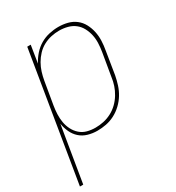

<svg xmlns="http://www.w3.org/2000/svg" viewBox="-196 -645 875 957"><g transform="rotate(-30 241.0 -166.5)"><path d="M-18 205 103 -530H123L107 -430Q120 -455 139 -476.5Q158 -498 182 -512Q206 -526 233 -532Q260 -538 286 -538Q313 -538 338.5 -531.5Q364 -525 384 -509.5Q404 -494 416 -471.5Q428 -449 433.5 -423.5Q439 -398 438 -371Q437 -344 432 -317L411 -187Q406 -161 398 -136Q390 -111 376 -88Q362 -65 342 -46Q322 -27 298 -14.5Q274 -2 248.5 3Q223 8 197 8Q170 8 144 0.5Q118 -7 99 -24Q80 -41 69 -65Q58 -89 54 -115L1 205ZM197 -10Q220 -10 243.5 -15Q267 -20 289 -31.5Q311 -43 329 -60.5Q347 -78 360 -99.5Q373 -121 380.5 -143.5Q388 -166 391 -190L413 -320Q417 -344 418 -368.5Q419 -393 414 -416Q409 -439 398 -459.5Q387 -480 369 -494Q351 -508 327.5 -514Q304 -520 280 -520Q257 -520 234 -515Q211 -510 189.5 -498.5Q168 -487 151 -469Q134 -451 122 -430Q110 -409 103 -386.5Q96 -364 92 -341L70 -211Q66 -187 65 -163Q64 -139 68 -116Q72 -93 82.5 -72.5Q93 -52 110 -37Q127 -22 149.5 -16Q172 -10 197 -10Z"/></g></svg>

Font: Iosevka Curly Thin Oblique
Style: Regular
Weight: 100
Italic angle: -9°
Monospace: yes
Designer: Belleve Invis
Foundry: Belleve Invis
Version: Version 11.1.0; ttfautohint (v1.8.3)